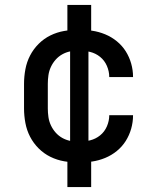

<svg xmlns="http://www.w3.org/2000/svg" viewBox="-20 -648 640 775"><path d="M298 8Q268 8 239 3Q210 -2 183.5 -15Q157 -28 136 -49Q115 -70 101.5 -96Q88 -122 82.5 -151.5Q77 -181 77 -210V-310Q77 -339 82.5 -368.5Q88 -398 101.5 -424Q115 -450 136 -471Q157 -492 183.5 -505Q210 -518 239 -523Q268 -528 298 -528Q325 -528 352 -524Q379 -520 404.5 -509.5Q430 -499 451.5 -481.5Q473 -464 487.5 -441Q502 -418 509.5 -391.5Q517 -365 517 -338V-337H421Q421 -360 411.5 -382Q402 -404 384 -418.5Q366 -433 343.5 -438.5Q321 -444 298 -444Q280 -444 263 -440.5Q246 -437 231 -428.5Q216 -420 204.5 -407Q193 -394 185.5 -378Q178 -362 175.5 -344.5Q173 -327 173 -310V-210Q173 -193 175.5 -175.5Q178 -158 185.5 -142Q193 -126 204.5 -113Q216 -100 231 -91.5Q246 -83 263 -79.5Q280 -76 298 -76Q321 -76 343.5 -81.5Q366 -87 384 -101.5Q402 -116 411.5 -138Q421 -160 421 -183H517V-182Q517 -155 509.5 -128.5Q502 -102 487.5 -79Q473 -56 451.5 -38.5Q430 -21 404.5 -10.5Q379 0 352 4Q325 8 298 8ZM252 107V-42H263V-478H252V-628H348V-478H337V-42H348V107Z"/></svg>

Font: Iosevka Fixed Medium Extended
Style: Regular
Weight: 500
Width: 7
Monospace: yes
Designer: Belleve Invis
Foundry: Belleve Invis
Version: Version 24.1.1; ttfautohint (v1.8.4)